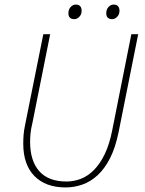

<svg xmlns="http://www.w3.org/2000/svg" viewBox="-20 -810 634 842"><path d="M306 -726Q280 -726 280 -752Q280 -769 290 -779.5Q300 -790 312 -790Q338 -790 338 -762Q338 -747 328 -736.5Q318 -726 306 -726ZM472 -726Q446 -726 446 -752Q446 -769 456 -779.5Q466 -790 478 -790Q504 -790 504 -762Q504 -747 494 -736.5Q484 -726 472 -726ZM90 -262 170 -660H200L122 -270Q116 -246 114 -226Q112 -206 112 -188Q112 -105 152 -59.5Q192 -14 272 -14Q304 -14 335 -26Q366 -38 392.5 -65Q419 -92 439.5 -134.5Q460 -177 472 -238L556 -660H586L500 -230Q486 -162 462.5 -116Q439 -70 408 -41.5Q377 -13 341 -0.5Q305 12 268 12Q180 12 131 -38Q82 -88 82 -180Q82 -200 83.5 -219Q85 -238 90 -262Z"/></svg>

Font: TypoPRO Source Sans Pro
Style: Italic
Weight: 200
Italic angle: -11°
Designer: Paul D. Hunt
Foundry: Adobe Systems Incorporated
Version: Version 1.075;PS 2.000;hotconv 1.0.86;makeotf.lib2.5.63406